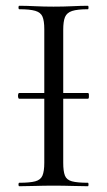

<svg xmlns="http://www.w3.org/2000/svg" viewBox="-20 -645 372 665"><path d="M46.8 -303Q43.8 -303 42.8 -308Q41.8 -313 42.8 -318Q43.8 -323 46.8 -323H284.4Q287.4 -323 287.9 -318Q288.4 -313 287.9 -308Q287.4 -303 284.4 -303ZM199 -81Q199 -52 204.8 -37Q210.6 -22 229.2 -17Q247.8 -12 284.4 -12Q286.6 -12 286.6 -6Q286.6 0 284.4 0Q259.9 0 230.4 -1Q200.9 -2 165.2 -2Q131.5 -2 101.4 -1Q71.3 0 46.8 0Q44 0 44 -6Q44 -12 46.9 -12Q83.4 -12 102.1 -17Q120.8 -22 127.1 -37Q133.4 -52 133.4 -81V-544Q133.4 -573 127.1 -587.5Q120.9 -602 102.1 -607.5Q83.4 -613 46.8 -613Q44 -613 44 -619Q44 -625 46.8 -625Q71.3 -625 101.4 -623.5Q131.5 -622 165.2 -622Q200.9 -622 230.9 -623.5Q261 -625 284.4 -625Q286.6 -625 286.6 -619Q286.6 -613 284.4 -613Q247.9 -613 229.7 -607Q211.5 -601 205.2 -586Q199 -571 199 -542Z"/></svg>

Font: Cormorant Garamond Light
Style: Regular
Weight: 300
Designer: Christian Thalmann (Catharsis Fonts)
Foundry: Catharsis Fonts
Version: Version 4.001